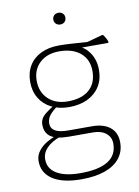

<svg xmlns="http://www.w3.org/2000/svg" viewBox="-96 -727 738 1017"><g transform="rotate(-10 272.5 -218.0)"><path d="M259 227Q159 227 105 192Q51 157 51 93Q51 63 69 39.5Q87 16 113 0.5Q139 -15 162 -22L188 -16Q137 3 112 29.5Q87 56 87 90Q87 140 132 167Q177 194 259 194Q457 194 457 70Q457 35 431 14Q405 -7 361 -7H233Q166 -7 135 -28Q104 -49 104 -93Q104 -110 111 -124Q118 -138 136.5 -152.5Q155 -167 187 -187L204 -180Q170 -156 155.5 -136.5Q141 -117 141 -94Q141 -67 164 -53.5Q187 -40 233 -40H361Q424 -40 459 -11.5Q494 17 494 70Q494 119 466 154.5Q438 190 385.5 208.5Q333 227 259 227ZM260 -192Q334 -192 374.5 -227.5Q415 -263 415 -328Q415 -390 373 -425.5Q331 -461 259 -461Q194 -461 154.5 -424.5Q115 -388 115 -328Q115 -267 154.5 -229.5Q194 -192 260 -192ZM341 -477Q392 -464 421 -424Q450 -384 450 -328Q450 -277 426.5 -239.5Q403 -202 360.5 -181.5Q318 -161 260 -161Q206 -161 165.5 -182Q125 -203 102.5 -240.5Q80 -278 80 -328Q80 -378 102.5 -415Q125 -452 166.5 -472Q208 -492 264 -492Q293 -492 332 -489.5Q371 -487 427 -483L394 -478L496 -506Q502 -508 506 -503Q511 -495 516.5 -486Q522 -477 525 -466Q526 -460 520 -460H339ZM291 -600Q276 -600 267 -609Q258 -618 258 -632Q258 -645 267 -654Q276 -663 291 -663Q305 -663 314 -654Q323 -645 323 -632Q323 -618 314 -609Q305 -600 291 -600Z"/></g></svg>

Font: Hahmlet Thin
Style: Regular
Weight: 250
Version: Version 1.002